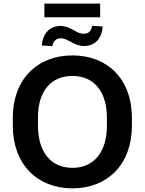

<svg xmlns="http://www.w3.org/2000/svg" viewBox="-20 -1038 806 1069"><path d="M383.3 10.7C578.6 10.7 714.4 -122.6 714.4 -337.9V-382.8C714.4 -596.7 579.1 -729.5 383.3 -729.5C187.5 -729.5 51.3 -596.2 51.3 -382.8V-337.9C51.3 -123.5 187.5 10.7 383.3 10.7ZM447.8 -781.7C504.9 -781.7 546.9 -819.3 551.8 -890.6L493.2 -894C487.3 -863.3 473.1 -850.1 444.3 -850.1C428.7 -850.1 414.1 -856 391.1 -869.6C362.8 -884.8 341.3 -893.6 317.4 -893.6C259.8 -893.6 217.8 -855 212.9 -784.7L271.5 -781.2C277.3 -810.5 292.5 -824.7 320.3 -824.7C334.5 -824.7 347.2 -819.8 371.1 -806.6C396.5 -792 420.9 -781.7 447.8 -781.7ZM537.6 -941.9V-1018.1H227.1V-941.9ZM383.3 -103.5C266.1 -103.5 191.9 -188 191.4 -337.9V-382.8C190.9 -532.2 265.6 -615.2 383.3 -615.2C500.5 -615.2 575.2 -531.2 575.2 -382.8V-337.9C575.2 -188.5 500 -103.5 383.3 -103.5Z"/></svg>

Font: Winston SemiBold
Style: Regular
Weight: 600
Designer: Vernon Adams, Kim Jin-seong, David Berlow, Cristiano Sobral
Foundry: The Winston Project Authors
Version: Version 3.004